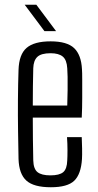

<svg xmlns="http://www.w3.org/2000/svg" viewBox="-20 -781 412 808"><path d="M262 -204H324Q325 -185 325.5 -156.5Q326 -128 325 -112Q321 -48 292.5 -20.5Q264 7 194 7Q122 7 91 -21Q60 -49 58 -112Q57 -164 56 -229Q55 -294 55.5 -361Q56 -428 58 -487Q60 -552 92 -579.5Q124 -607 193 -607Q262 -607 292 -578.5Q322 -550 325 -489Q326 -478 326 -444.5Q326 -411 326 -368.5Q326 -326 324 -286H118Q118 -242 118.5 -196.5Q119 -151 120 -106Q121 -70 138 -56.5Q155 -43 192 -43Q230 -43 246 -56.5Q262 -70 263 -106Q264 -121 264 -148.5Q264 -176 262 -204ZM193 -557Q153 -557 137 -541.5Q121 -526 120 -494Q119 -456 118.5 -417.5Q118 -379 118 -337H263Q264 -369 264.5 -401Q265 -433 264.5 -458Q264 -483 263 -494Q261 -529 244 -543Q227 -557 193 -557ZM84 -761H133L216 -650H167Z"/></svg>

Font: Big Shoulders Text Light
Style: Regular
Weight: 300
Designer: Patric King
Foundry: XO Type Co
Version: Version 1.000; ttfautohint (v1.8.2)